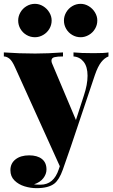

<svg xmlns="http://www.w3.org/2000/svg" viewBox="-40 -792 589 1000"><path d="M0 0ZM524.9 -519V-498Q504.4 -490.2 487.1 -468.3Q469.7 -446.3 454.1 -400.9L329.1 -28.8L287.1 91.8Q268.6 144 243.2 164.1Q212.4 188 149.9 188Q119.1 188 87.9 178.5Q56.6 168.9 35.4 147.9Q14.2 127 14.2 94.2Q14.2 59.1 40.8 38.1Q67.4 17.1 111.8 17.1Q154.3 17.1 178.2 35.9Q202.1 54.7 202.1 90.8Q202.1 114.7 185.5 136.2Q168.9 157.7 137.2 168Q147 169.9 170.9 169.9Q239.7 169.9 266.1 89.8L271.5 73.7L38.1 -441.9Q22.9 -476.1 8.5 -487.1Q-5.9 -498 -20 -498V-519Q59.6 -513.2 143.1 -513.2Q208 -513.2 288.1 -519V-498Q258.3 -498 243.2 -494.1Q228 -490.2 228 -475.6Q228 -468.3 231.9 -460L355.5 -167L397 -294.9Q416 -351.6 416 -397.5Q416 -444.3 395.8 -470Q375.5 -495.6 342.8 -498V-519Q380.4 -515.1 448.2 -515.1Q504.9 -515.1 524.9 -519ZM229 -685.1Q229 -661.6 217 -641.6Q205.1 -621.6 184.8 -609.9Q164.6 -598.1 142.1 -598.1Q118.2 -598.1 98.1 -609.9Q78.1 -621.6 66.4 -641.6Q54.7 -661.6 54.7 -685.1Q54.7 -707.5 66.4 -727.8Q78.1 -748 98.4 -760Q118.7 -772 142.1 -772Q164.6 -772 184.6 -759.8Q204.6 -747.6 216.8 -727.5Q229 -707.5 229 -685.1ZM466.8 -685.1Q466.8 -661.6 454.8 -641.6Q442.9 -621.6 422.6 -609.9Q402.3 -598.1 379.9 -598.1Q356.4 -598.1 336.4 -609.9Q316.4 -621.6 304.7 -641.6Q293 -661.6 293 -685.1Q293 -707.5 304.7 -727.8Q316.4 -748 336.4 -760Q356.4 -772 379.9 -772Q402.3 -772 422.4 -759.8Q442.4 -747.6 454.6 -727.5Q466.8 -707.5 466.8 -685.1Z"/></svg>

Font: TypoPRO Playfair Display
Style: Regular
Weight: 900
Designer: Claus Eggers Sørensen
Foundry: Claus Eggers Sørensen
Version: Version 1.004;PS 001.004;hotconv 1.0.70;makeotf.lib2.5.58329